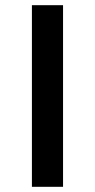

<svg xmlns="http://www.w3.org/2000/svg" viewBox="-20 -720 366 740"><path d="M103 -700H223V0H103Z"/></svg>

Font: Moderustic Med
Style: Regular
Weight: 500
Designer: Tural Alisoy
Foundry: TAFT Foundry
Version: Version 2.110